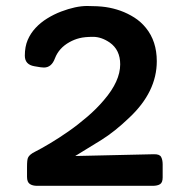

<svg xmlns="http://www.w3.org/2000/svg" viewBox="-20 -618 623 638"><path d="M69.8 -63.5Q69.8 -87.9 73.2 -94.2Q77.6 -104.5 96.7 -114Q115.7 -123.5 145.8 -141.4Q175.8 -159.2 207.5 -181.4Q239.3 -203.6 270 -230Q300.8 -256.3 325.2 -285.2Q379.4 -348.1 379.4 -404.3Q379.4 -452.1 344.7 -476.6Q316.9 -495.6 289.3 -495.6Q261.7 -495.6 244.1 -491.2Q226.6 -486.8 210.9 -478Q175.8 -458.5 162.6 -424.3Q151.4 -393.6 126 -393.6Q120.6 -393.6 114.7 -394.5Q108.9 -395.5 94.2 -397.9Q62.5 -403.3 62.5 -433.1Q62.5 -462.9 72 -485.1Q81.5 -507.3 98.1 -525.1Q114.7 -543 136.7 -556.6Q158.7 -570.3 183.1 -579.6Q231.9 -598.1 269.3 -598.1Q306.6 -598.1 331.5 -594.5Q356.4 -590.8 380.4 -582.3Q404.3 -573.7 426.3 -559.8Q448.2 -545.9 464.8 -525.4Q501 -481 501 -414.6Q501 -312.5 409.2 -226.6Q361.3 -180.7 317.4 -153.3L230 -99.6L491.2 -105.5Q510.3 -106 515.4 -96.4Q520.5 -86.9 520.5 -71.8V-28.3Q520.5 -11.7 512 -6.1Q503.4 -0.5 486.8 -0.5H103.5Q87.9 -0.5 78.9 -6.8Q69.8 -13.2 69.8 -30.3Z"/></svg>

Font: Capriola
Style: Regular
Weight: 400
Designer: Viktoriya Grabowska
Foundry: Viktoriya Grabowska
Version: Version 1.007